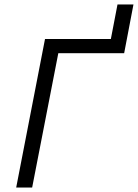

<svg xmlns="http://www.w3.org/2000/svg" viewBox="-20 -846 622 866"><path d="M53 0 183 -670H480L510 -826H582L540 -606H243L125 0Z"/></svg>

Font: Lode Term
Style: Italic
Weight: 400
Italic angle: -11°
Monospace: yes
Designer: Belleve Invis
Foundry: Belleve Invis
Version: Version 29.2.0